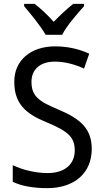

<svg xmlns="http://www.w3.org/2000/svg" viewBox="-20 -964 539 994"><path d="M216 -784H302C324 -829 380 -893 415 -932V-944H359C324 -916 294 -888 258 -851C227 -886 190 -921 159 -944H105V-932C140 -890 192 -828 216 -784ZM455 -193C455 -298 396 -349 282 -397C178 -440 143 -468 143 -541C143 -602 185 -645 264 -645C317 -645 369 -630 415 -609L442 -686C395 -708 335 -724 265 -724C140 -724 53 -652 54 -540C54 -428 112 -375 221 -331C332 -285 367 -254 367 -185C367 -116 318 -68 226 -68C162 -68 93 -86 46 -109V-23C90 -1 153 10 225 10C365 10 455 -68 455 -193Z"/></svg>

Font: Noto Sans Gurmukhi SemiCondensed
Style: Regular
Weight: 400
Width: 4
Designer: Jelle Bosma - Monotype Design Team
Foundry: Monotype Imaging Inc.
Version: Version 2.004